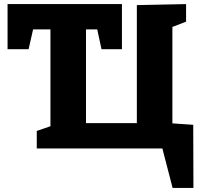

<svg xmlns="http://www.w3.org/2000/svg" viewBox="-20 -727 983 940"><path d="M926 -116 927 193H825L775 0H160V-86L227 -109V-583H142L120 -486H17V-707H577V-486H477L456 -583H401V-124H650V-702L891 -707V-621L824 -595V-123Z"/></svg>

Font: Bitter Pro ExtraBold
Style: Regular
Weight: 800
Designer: Sol Matas, and Bitter project Authors
Foundry: Sol Matas
Version: Version 1.010